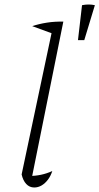

<svg xmlns="http://www.w3.org/2000/svg" viewBox="-20 -826 441 852"><path d="M216 -676 123 -710Q153 -720 188 -725.5Q223 -731 261 -730ZM118 -21 107 -45Q136 -45 162 -50.5Q188 -56 212 -67Q205 -45 192.5 -28.5Q180 -12 164.5 -3Q149 6 132 6Q111 6 96.5 -9.5Q82 -25 76 -52L217 -718L261 -730ZM326 -648 344 -803Q374 -809 401 -803L354 -648Z"/></svg>

Font: Piazzolla Thin Thin
Style: Italic
Weight: 250
Italic angle: -11.3°
Version: Version 2.005